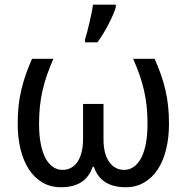

<svg xmlns="http://www.w3.org/2000/svg" viewBox="-20 -786 793 816"><path d="M238.8 9.8Q194.8 9.8 160.6 -10.3Q126.5 -30.3 103 -65.9Q79.6 -101.6 67.4 -151.1Q55.2 -200.7 55.2 -259.8Q55.2 -299.3 58.8 -334.2Q62.5 -369.1 70.1 -402.1Q77.6 -435.1 89.1 -468Q100.6 -501 116.2 -536.1H207Q191.4 -500.5 179.9 -467.8Q168.5 -435.1 160.9 -402.1Q153.3 -369.1 149.7 -334.5Q146 -299.8 146 -259.8Q146 -211.9 153.1 -175.3Q160.2 -138.7 173.3 -114Q186.5 -89.4 204.8 -76.7Q223.1 -64 245.1 -64Q267.6 -64 284.2 -74Q300.8 -84 311.5 -101.6Q322.3 -119.1 327.6 -143.1Q333 -167 333 -194.8V-344.2H419.9V-194.8Q419.9 -131.8 444.1 -97.9Q468.3 -64 507.8 -64Q529.8 -64 548.1 -76.7Q566.4 -89.4 579.6 -114Q592.8 -138.7 599.9 -175.3Q606.9 -211.9 606.9 -259.8Q606.9 -299.8 603.3 -334.5Q599.6 -369.1 592 -402.1Q584.5 -435.1 573 -467.8Q561.5 -500.5 545.9 -536.1H637.2Q652.8 -501 664.3 -468Q675.8 -435.1 683.3 -402.1Q690.9 -369.1 694.6 -334.2Q698.2 -299.3 698.2 -259.8Q698.2 -200.7 686 -151.1Q673.8 -101.6 650.4 -65.9Q627 -30.3 592.5 -10.3Q558.1 9.8 514.2 9.8Q461.9 9.8 428 -11.5Q394 -32.7 378.9 -77.1H374Q358.9 -32.7 325 -11.5Q291 9.8 238.8 9.8ZM341.3 -619.1Q346.2 -633.8 351.1 -652.6Q356 -671.4 360.6 -691.2Q365.2 -710.9 369.1 -730.5Q373 -750 375 -766.1H472.2V-755.9Q469.2 -744.1 461.2 -725.1Q453.1 -706.1 442.1 -684.8Q431.2 -663.6 418.5 -642.6Q405.8 -621.6 394 -606H341.3Z"/></svg>

Font: Droid Sans
Style: Regular
Weight: 400
Foundry: Ascender Corporation
Version: Version 1.00 build 114